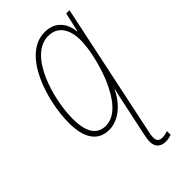

<svg xmlns="http://www.w3.org/2000/svg" viewBox="-239 -606 914 914"><g transform="rotate(-45 218.0 -148.5)"><path d="M300 240C317 240 329 236 339 233V208C328 212 316 215 301 215C281 215 271 204 271 184C271 171 274 155 279 133L418 -527H396L374 -430H372C367 -486 333 -537 261 -537C107 -537 36 -293 36 -150C36 -46 75 10 149 10C219 10 274 -48 303 -107H305C299 -83 292 -54 286 -23L253 132C248 155 245 173 245 186C245 220 265 240 300 240ZM152 -15C95 -15 63 -56 63 -151C63 -282 128 -512 260 -512C319 -512 355 -468 355 -387C355 -287 283 -15 152 -15Z"/></g></svg>

Font: Noto Sans Condensed Thin
Style: Italic
Weight: 100
Width: 3
Italic angle: -12°
Designer: Monotype Design Team
Foundry: Monotype Imaging Inc.
Version: Version 2.013